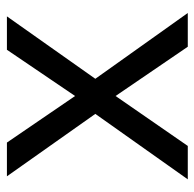

<svg xmlns="http://www.w3.org/2000/svg" viewBox="-24 -646 576 569"><g transform="rotate(-90 264.5 -361.0)"><path d="M212 -367 27 -629H127L265 -427L402 -629H501L316 -367L511 -93H411L265 -307L117 -93H18Z"/></g></svg>

Font: Noto Sans Telugu UI
Style: Regular
Weight: 400
Designer: Jelle Bosma - Monotype Design Team
Foundry: Monotype Imaging Inc.
Version: Version 2.005; ttfautohint (v1.8.4.7-5d5b)